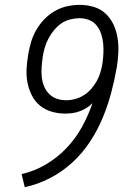

<svg xmlns="http://www.w3.org/2000/svg" viewBox="-20 -763 540 791"><path d="M82 8 69 -46Q120 -57 168 -85Q216 -113 254 -153Q292 -193 318 -240.5Q344 -288 361 -338Q350 -327 336.5 -318.5Q323 -310 308 -304.5Q293 -299 278.5 -297Q264 -295 249 -295Q220 -295 192.5 -303Q165 -311 144.5 -328Q124 -345 111.5 -369.5Q99 -394 93.5 -421.5Q88 -449 89.5 -478.5Q91 -508 96 -537Q100 -562 107.5 -588Q115 -614 128.5 -638Q142 -662 161.5 -682.5Q181 -703 205 -717Q229 -731 255.5 -737Q282 -743 308 -743Q338 -743 366.5 -734.5Q395 -726 415.5 -706.5Q436 -687 448 -661Q460 -635 464.5 -605.5Q469 -576 467.5 -545.5Q466 -515 461 -485Q452 -433 438 -380.5Q424 -328 403 -277.5Q382 -227 351 -179.5Q320 -132 278 -93.5Q236 -55 185.5 -29Q135 -3 82 8ZM253 -350Q271 -350 289.5 -355Q308 -360 325 -370.5Q342 -381 355.5 -396.5Q369 -412 378.5 -429Q388 -446 393.5 -464.5Q399 -483 402 -501Q405 -522 406 -543Q407 -564 405 -584.5Q403 -605 396.5 -624Q390 -643 378 -658Q366 -673 347.5 -680.5Q329 -688 308 -688Q289 -688 269 -683Q249 -678 232 -666Q215 -654 202 -638Q189 -622 179.5 -604Q170 -586 164.5 -567Q159 -548 156 -529V-528Q153 -507 151.5 -486.5Q150 -466 152 -446.5Q154 -427 161 -409Q168 -391 181.5 -377Q195 -363 213.5 -356.5Q232 -350 253 -350Z"/></svg>

Font: Iosevka Curly Slab Light
Style: Italic
Weight: 300
Italic angle: -9°
Monospace: yes
Designer: Belleve Invis
Foundry: Belleve Invis
Version: Version 22.1.2; ttfautohint (v1.8.4)